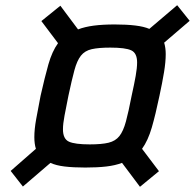

<svg xmlns="http://www.w3.org/2000/svg" viewBox="-20 -713 749 738"><path d="M68 4 21 -56 118 -141Q112 -160 112 -186Q112 -216 119 -255Q126 -294 136 -345Q152 -416 166 -465.5Q180 -515 203 -547L139 -632L212 -691L280 -600Q306 -610 340.5 -614.5Q375 -619 421 -619Q466 -619 499.5 -615Q533 -611 554 -602L661 -693L709 -633L611 -549Q617 -529 617 -505Q617 -475 610.5 -435.5Q604 -396 593 -345Q578 -273 563.5 -223Q549 -173 526 -141L591 -55L518 5L449 -87Q423 -77 388.5 -73Q354 -69 308 -69Q262 -69 228.5 -73Q195 -77 174 -87ZM325 -158Q371 -158 397.5 -164.5Q424 -171 439 -190Q454 -209 464 -246Q474 -283 486 -345Q496 -390 501.5 -421Q507 -452 507 -473Q507 -509 484.5 -519.5Q462 -530 404 -530Q359 -530 332.5 -524Q306 -518 291 -499Q276 -480 266 -443Q256 -406 243 -345Q234 -300 228 -268.5Q222 -237 222 -216Q222 -179 245 -168.5Q268 -158 325 -158Z"/></svg>

Font: Saira Medium
Style: Italic
Weight: 500
Italic angle: -12°
Designer: Hector Gatti with collaboration of the Omnibus-Type team
Foundry: Omnibus-Type
Version: Version 1.100; ttfautohint (v1.8.3)